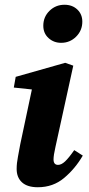

<svg xmlns="http://www.w3.org/2000/svg" viewBox="-20 -772 372 807"><path d="M50 -62Q50 -86 55.5 -113.5Q61 -141 65 -165L114 -396L38 -404L46 -449L254 -508L288 -496L213 -154Q205 -119 205 -102Q205 -79 224 -79Q238 -79 253.5 -93.5Q269 -108 292 -141L328 -118Q296 -63 249.5 -24Q203 15 139 15Q95 15 72.5 -5.5Q50 -26 50 -62ZM237 -592Q206 -592 184 -612Q162 -632 162 -664Q162 -701 188 -726.5Q214 -752 251 -752Q284 -752 305 -732Q326 -712 326 -681Q326 -644 300 -618Q274 -592 237 -592Z"/></svg>

Font: Source Serif 4 SmText
Style: Bold Italic
Weight: 700
Italic angle: -12°
Designer: Frank Grießhammer
Foundry: Adobe
Version: Version 4.005;hotconv 1.1.0;makeotfexe 2.6.0